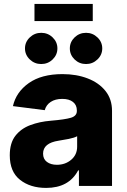

<svg xmlns="http://www.w3.org/2000/svg" viewBox="-20 -919 629 949"><path d="M208 9.8Q129.4 9.8 78.9 -30.3Q28.3 -70.3 28.3 -151.4Q28.3 -211.9 55.9 -247.6Q83.5 -283.2 129.6 -300.5Q175.8 -317.9 231 -322.3Q300.8 -328.1 330.3 -336.9Q359.9 -345.7 359.9 -370.6V-373Q359.9 -399.9 340.8 -415Q321.8 -430.2 287.6 -430.2Q253.4 -430.2 230.7 -415.3Q208 -400.4 201.2 -374.5L43.9 -394.5Q59.6 -463.9 122.3 -508.3Q185.1 -552.7 289.1 -552.7Q358.4 -552.7 413.8 -531.2Q469.2 -509.8 501.5 -469.2Q533.7 -428.7 533.7 -371.1V0H370.1V-76.7H366.2Q320.3 9.8 208 9.8ZM261.2 -104.5Q302.7 -104.5 332 -129.4Q361.3 -154.3 361.3 -194.3V-245.6Q346.7 -237.8 320.1 -232.4Q293.5 -227.1 270 -223.6Q192.9 -211.9 192.9 -159.7Q192.9 -132.8 211.9 -118.7Q231 -104.5 261.2 -104.5ZM438.5 -899.4V-814.9H150.4V-899.4ZM183.6 -602.5Q150.9 -602.5 127.2 -625.2Q103.5 -647.9 103.5 -679.7Q103.5 -711.4 127.2 -734.1Q150.9 -756.8 183.6 -756.8Q216.8 -756.8 240.2 -734.1Q263.7 -711.4 263.7 -679.7Q263.7 -647.9 240.2 -625.2Q216.8 -602.5 183.6 -602.5ZM405.3 -602.5Q372.1 -602.5 348.6 -625.2Q325.2 -647.9 325.2 -679.7Q325.2 -711.4 348.6 -734.1Q372.1 -756.8 405.3 -756.8Q438 -756.8 461.7 -734.1Q485.4 -711.4 485.4 -679.7Q485.4 -647.9 461.7 -625.2Q438 -602.5 405.3 -602.5Z"/></svg>

Font: Inter Extra Bold
Style: Regular
Weight: 800
Designer: Rasmus Andersson
Foundry: rsms
Version: Version 4.000;git-3c8e0fc